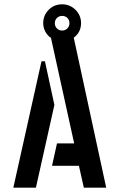

<svg xmlns="http://www.w3.org/2000/svg" viewBox="-20 -873 556 893"><path d="M370 0 347 -102H222L245 -206H325L217 -697Q201 -707 191 -725.5Q181 -744 181 -765Q181 -802 206.5 -827.5Q232 -853 269 -853Q305 -853 331 -827.5Q357 -802 357 -765Q357 -744 348 -726.5Q339 -709 323 -698L474 0ZM42 0 173 -588H189L233 -385L147 0ZM269 -731Q284 -731 293.5 -741Q303 -751 303 -765Q303 -780 293.5 -789.5Q284 -799 269 -799Q255 -799 245 -789.5Q235 -780 235 -765Q235 -751 244.5 -741Q254 -731 269 -731Z"/></svg>

Font: Stick No Bills SemiBold
Style: Regular
Weight: 600
Designer: Kosala Senevirathne, Siva Puranthara, Lasantha Premarathna, Tharique Azeez
Foundry: mooniak
Version: Version 2.000